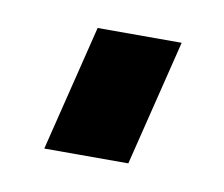

<svg xmlns="http://www.w3.org/2000/svg" viewBox="-36 -1029 284 243"><g transform="rotate(10 106.5 -908.0)"><path d="M33 -827 73 -989H181L141 -827Z"/></g></svg>

Font: Orbitron
Style: Regular
Weight: 500
Designer: Matt McInerney
Foundry: Matt McInerney
Version: 1.000